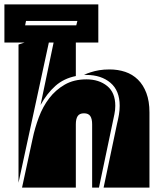

<svg xmlns="http://www.w3.org/2000/svg" viewBox="-53 -851 726 871"><path d="M365 0V-287Q365 -312 356.5 -324.5Q348 -337 328 -337Q308 -337 299.5 -324.5Q291 -312 291 -287V0H47L95 -222Q105 -270 123 -318.5Q141 -367 170 -405Q199 -443 240.5 -467Q282 -491 339 -491Q396 -491 433 -461Q470 -431 470 -371Q470 -352 466 -333Q462 -314 458 -295L396 0ZM358 -523Q376 -529 397 -532.5Q418 -536 444 -536Q482 -536 515 -525Q548 -514 572.5 -490Q597 -466 611 -429Q625 -392 625 -341V0H417L478 -290Q483 -310 486.5 -330.5Q490 -351 490 -371Q490 -440 448 -475.5Q406 -511 339 -511H328Q341 -518 358 -523ZM31 -649 177 -697 31 -22ZM291 -735V-506Q236 -495 198 -461Q160 -427 131 -375L200 -705ZM-33 -658V-831H393V-658ZM65 -756 61 -736H293L298 -756Z"/></svg>

Font: J.M. Nexus Grotesque
Style: Regular
Weight: 900
Designer: deFharo
Foundry: deFharo
Version: Version 3.003